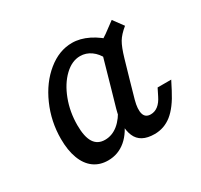

<svg xmlns="http://www.w3.org/2000/svg" viewBox="-102 -556 733 700"><g transform="rotate(-30 265.0 -206.5)"><path d="M61 -143.1Q61 -215.9 90.1 -281.6Q119.1 -347.3 167.6 -386.7Q216 -426.1 270.4 -426.1Q304.3 -426.1 339.2 -408.8Q374.2 -391.5 407.1 -358.4L350.5 -314.2Q337.9 -340.4 317.3 -355Q296.6 -369.7 272.2 -369.7Q237.2 -369.7 206.2 -339.9Q175.2 -310.2 156.6 -261.2Q137.9 -212.2 137.9 -155.9Q137.9 -107.3 153.1 -83.4Q168.3 -59.5 199.4 -59.5Q229.3 -59.5 254.6 -80Q279.9 -100.6 297.9 -138.9L297.6 -95.5Q279.3 -43.8 246.8 -16.2Q214.4 11.3 171.7 11.3Q136.9 11.3 112.1 -6.9Q87.3 -25 74.2 -59.7Q61 -94.5 61 -143.1ZM438.3 -426.1 469.7 -383.4Q443.8 -362.3 432.1 -342.6Q420.4 -322.9 408.4 -281.8L386.7 -206.7H310.5L357 -370.8Q374.8 -379.9 393.6 -393.1Q412.4 -406.4 438.3 -426.1ZM390 -56.6Q406.9 -56.6 420.9 -67.4Q434.9 -78.2 445.4 -99.8L460.1 -129.2H517.4L499.2 -93.8Q470.4 -37.8 438.5 -12.5Q406.5 12.7 366.6 12.7Q307.1 12.7 289.6 -28.9Q272 -70.5 290.7 -137.7L310.5 -206.7H386.7L365.5 -131.9Q355.9 -96.6 361.6 -76.6Q367.3 -56.6 390 -56.6Z"/></g></svg>

Font: Playfair Micro SmCond SmLight
Style: Italic
Weight: 360
Width: 4
Italic angle: -15.6°
Designer: Claus Eggers Sørensen
Foundry: Claus Eggers Sørensen
Version: Version 2.203;Glyphs 3.3 (3326)